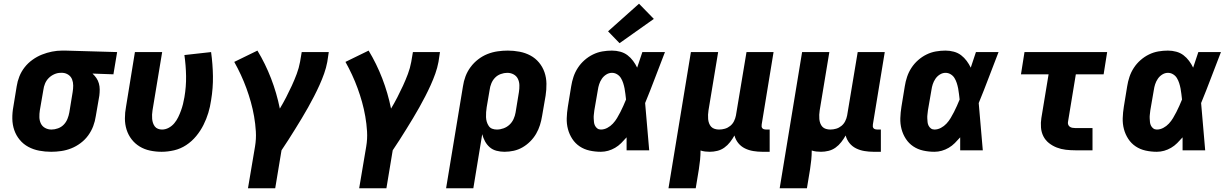

<svg xmlns="http://www.w3.org/2000/svg" viewBox="-20 -811 6640 1036"><path d="M256 8Q223 8 191.5 2Q160 -4 133 -18.5Q106 -33 86.5 -56.5Q67 -80 57 -109Q47 -138 46.5 -170.5Q46 -203 52 -235L70 -345Q74 -372 84.5 -398.5Q95 -425 113 -448Q131 -471 155.5 -488.5Q180 -506 206.5 -516.5Q233 -527 260.5 -532.5Q288 -538 315 -538Q319 -538 323.5 -538Q328 -538 333 -538L612 -530L592 -410L479 -414Q491 -403 500 -390Q509 -377 513.5 -361Q518 -345 518 -328.5Q518 -312 516 -295L497 -185Q493 -157 483 -130.5Q473 -104 456 -80.5Q439 -57 415 -39Q391 -21 364.5 -10.5Q338 0 310.5 4Q283 8 256 8ZM258 -112Q275 -112 293 -118.5Q311 -125 324 -138.5Q337 -152 344 -169.5Q351 -187 354 -204L372 -314Q375 -332 375 -349.5Q375 -367 369 -382.5Q363 -398 349 -407.5Q335 -417 318 -418H313Q312 -418 310.5 -418Q309 -418 307 -418Q290 -418 273 -410.5Q256 -403 243 -390Q230 -377 223 -360Q216 -343 214 -326L195 -216Q192 -197 192.5 -178.5Q193 -160 200.5 -144.5Q208 -129 223.5 -120.5Q239 -112 258 -112Z M852 8Q820 8 789.5 1.5Q759 -5 733.5 -20.5Q708 -36 690 -59.5Q672 -83 663 -111.5Q654 -140 654 -172Q654 -204 660 -235L708 -530H855L803 -216Q801 -204 800.5 -192.5Q800 -181 801 -169.5Q802 -158 805.5 -147.5Q809 -137 815.5 -128.5Q822 -120 832.5 -116Q843 -112 854 -112Q873 -112 890.5 -121.5Q908 -131 920.5 -146Q933 -161 941.5 -178.5Q950 -196 956.5 -214Q963 -232 967.5 -250Q972 -268 975 -286Q985 -344 984 -401Q983 -458 975 -514L1119 -530Q1128 -465 1129 -400.5Q1130 -336 1119 -270Q1114 -235 1104 -202Q1094 -169 1078 -137Q1062 -105 1038.5 -76.5Q1015 -48 984.5 -28Q954 -8 919.5 0Q885 8 852 8Z M1318 205 1356 -20Q1363 -61 1360.5 -102Q1358 -143 1351 -183Q1344 -223 1333.5 -260.5Q1323 -298 1309.5 -335Q1296 -372 1279.5 -407.5Q1263 -443 1244 -477L1369 -538Q1412 -467 1442.5 -388Q1473 -309 1490 -225Q1508 -255 1524 -286Q1540 -317 1554.5 -348.5Q1569 -380 1581 -412Q1593 -444 1599 -477L1608 -530H1754L1746 -477Q1740 -445 1729 -414Q1718 -383 1704 -352Q1690 -321 1674.5 -291Q1659 -261 1642.5 -231.5Q1626 -202 1608.5 -173Q1591 -144 1573 -115Q1555 -86 1536.5 -57Q1518 -28 1499 0L1465 205Z M1918 205 1956 -20Q1963 -61 1960.5 -102Q1958 -143 1951 -183Q1944 -223 1933.5 -260.5Q1923 -298 1909.5 -335Q1896 -372 1879.5 -407.5Q1863 -443 1844 -477L1969 -538Q2012 -467 2042.5 -388Q2073 -309 2090 -225Q2108 -255 2124 -286Q2140 -317 2154.5 -348.5Q2169 -380 2181 -412Q2193 -444 2199 -477L2208 -530H2354L2346 -477Q2340 -445 2329 -414Q2318 -383 2304 -352Q2290 -321 2274.5 -291Q2259 -261 2242.5 -231.5Q2226 -202 2208.5 -173Q2191 -144 2173 -115Q2155 -86 2136.5 -57Q2118 -28 2099 0L2065 205Z M2387 205 2478 -345Q2482 -373 2492 -399.5Q2502 -426 2519.5 -449.5Q2537 -473 2560.5 -491Q2584 -509 2610.5 -519.5Q2637 -530 2665 -534Q2693 -538 2720 -538Q2752 -538 2783.5 -532Q2815 -526 2842 -511.5Q2869 -497 2888.5 -473.5Q2908 -450 2918 -421Q2928 -392 2928.5 -359.5Q2929 -327 2924 -295L2905 -185Q2901 -160 2893.5 -136Q2886 -112 2873 -89.5Q2860 -67 2841 -48Q2822 -29 2799.5 -16Q2777 -3 2752 2.5Q2727 8 2702 8Q2680 8 2659 2.5Q2638 -3 2622.5 -16.5Q2607 -30 2597 -48.5Q2587 -67 2582 -87L2534 205ZM2661 -112Q2679 -112 2697 -118.5Q2715 -125 2729 -138Q2743 -151 2751 -168.5Q2759 -186 2762 -204L2780 -314Q2783 -333 2782.5 -351.5Q2782 -370 2774.5 -385.5Q2767 -401 2751.5 -409.5Q2736 -418 2717 -418Q2717 -418 2717 -418Q2717 -418 2717 -418Q2700 -418 2682 -411.5Q2664 -405 2651 -391.5Q2638 -378 2631 -360.5Q2624 -343 2622 -326L2606 -232Q2604 -219 2603 -205.5Q2602 -192 2602.5 -179Q2603 -166 2606.5 -154Q2610 -142 2617 -131.5Q2624 -121 2635.5 -116.5Q2647 -112 2661 -112Z M3222 8Q3191 8 3161.5 1.5Q3132 -5 3108 -21Q3084 -37 3068 -61.5Q3052 -86 3044.5 -114.5Q3037 -143 3038 -173.5Q3039 -204 3044 -235L3062 -345Q3066 -371 3074.5 -396.5Q3083 -422 3098 -445Q3113 -468 3134 -486.5Q3155 -505 3179.5 -517Q3204 -529 3230 -533.5Q3256 -538 3282 -538Q3305 -538 3327 -532Q3349 -526 3366 -513Q3383 -500 3396 -482.5Q3409 -465 3418 -446Q3425 -467 3432 -488Q3439 -509 3446 -530H3568Q3541 -461 3515 -392Q3489 -323 3461 -255Q3467 -191 3472 -127.5Q3477 -64 3483 0H3361Q3361 -18 3361 -35.5Q3361 -53 3361 -70Q3347 -54 3332 -39Q3317 -24 3299 -13.5Q3281 -3 3261.5 2.5Q3242 8 3222 8ZM3222 -112Q3240 -112 3257 -121Q3274 -130 3287 -144Q3300 -158 3309.5 -174Q3319 -190 3327.5 -206.5Q3336 -223 3343.5 -240Q3351 -257 3358 -274Q3356 -289 3354.5 -304Q3353 -319 3350 -334Q3347 -349 3342.5 -363Q3338 -377 3330.5 -389.5Q3323 -402 3310 -410Q3297 -418 3282 -418Q3266 -418 3251.5 -409Q3237 -400 3227.5 -386Q3218 -372 3213 -356.5Q3208 -341 3206 -326L3187 -216Q3186 -205 3184.5 -194.5Q3183 -184 3183.5 -173Q3184 -162 3185 -152Q3186 -142 3190.5 -133Q3195 -124 3203 -118Q3211 -112 3222 -112ZM3323 -578 3261 -642 3428 -791 3508 -709Z M3587 205 3708 -530H3855L3803 -216Q3801 -204 3800.5 -192Q3800 -180 3801 -168.5Q3802 -157 3806 -146Q3810 -135 3817.5 -127Q3825 -119 3836.5 -115.5Q3848 -112 3860 -112Q3876 -112 3891.5 -116.5Q3907 -121 3920 -131.5Q3933 -142 3940.5 -157Q3948 -172 3951 -188L4008 -530H4154L4090 -140Q4089 -134 4089.5 -128.5Q4090 -123 4093.5 -119Q4097 -115 4102.5 -113.5Q4108 -112 4113 -112H4133V8H4093Q4069 8 4044.5 4Q4020 0 3999 -10.5Q3978 -21 3963.5 -39Q3949 -57 3943 -80Q3933 -62 3919.5 -44.5Q3906 -27 3888.5 -14.5Q3871 -2 3850.5 3Q3830 8 3810 8Q3797 8 3784.5 6.5Q3772 5 3760 1Q3760 26 3757.5 51.5Q3755 77 3751 102L3734 205Z M4187 205 4308 -530H4455L4403 -216Q4401 -204 4400.5 -192Q4400 -180 4401 -168.5Q4402 -157 4406 -146Q4410 -135 4417.5 -127Q4425 -119 4436.5 -115.5Q4448 -112 4460 -112Q4476 -112 4491.5 -116.5Q4507 -121 4520 -131.5Q4533 -142 4540.5 -157Q4548 -172 4551 -188L4608 -530H4754L4690 -140Q4689 -134 4689.5 -128.5Q4690 -123 4693.5 -119Q4697 -115 4702.5 -113.5Q4708 -112 4713 -112H4733V8H4693Q4669 8 4644.5 4Q4620 0 4599 -10.5Q4578 -21 4563.5 -39Q4549 -57 4543 -80Q4533 -62 4519.5 -44.5Q4506 -27 4488.5 -14.5Q4471 -2 4450.5 3Q4430 8 4410 8Q4397 8 4384.5 6.5Q4372 5 4360 1Q4360 26 4357.5 51.5Q4355 77 4351 102L4334 205Z M5022 8Q4991 8 4961.5 1.5Q4932 -5 4908 -21Q4884 -37 4868 -61.5Q4852 -86 4844.5 -114.5Q4837 -143 4838 -173.5Q4839 -204 4844 -235L4862 -345Q4866 -371 4874.5 -396.5Q4883 -422 4898 -445Q4913 -468 4934 -486.5Q4955 -505 4979.5 -517Q5004 -529 5030 -533.5Q5056 -538 5082 -538Q5105 -538 5127 -532Q5149 -526 5166 -513Q5183 -500 5196 -482.5Q5209 -465 5218 -446Q5225 -467 5232 -488Q5239 -509 5246 -530H5368Q5341 -461 5315 -392Q5289 -323 5261 -255Q5267 -191 5272 -127.5Q5277 -64 5283 0H5161Q5161 -18 5161 -35.5Q5161 -53 5161 -70Q5147 -54 5132 -39Q5117 -24 5099 -13.5Q5081 -3 5061.5 2.5Q5042 8 5022 8ZM5022 -112Q5040 -112 5057 -121Q5074 -130 5087 -144Q5100 -158 5109.5 -174Q5119 -190 5127.5 -206.5Q5136 -223 5143.5 -240Q5151 -257 5158 -274Q5156 -289 5154.5 -304Q5153 -319 5150 -334Q5147 -349 5142.5 -363Q5138 -377 5130.5 -389.5Q5123 -402 5110 -410Q5097 -418 5082 -418Q5066 -418 5051.5 -409Q5037 -400 5027.5 -386Q5018 -372 5013 -356.5Q5008 -341 5006 -326L4987 -216Q4986 -205 4984.5 -194.5Q4983 -184 4983.5 -173Q4984 -162 4985 -152Q4986 -142 4990.5 -133Q4995 -124 5003 -118Q5011 -112 5022 -112Z M5782 0Q5756 0 5730.5 -3Q5705 -6 5682 -15Q5659 -24 5640 -39Q5621 -54 5610 -75.5Q5599 -97 5597 -123Q5595 -149 5599 -174L5638 -410H5489L5508 -530H5954L5935 -410H5785L5743 -155Q5741 -147 5743.5 -139.5Q5746 -132 5752 -127.5Q5758 -123 5766 -121.5Q5774 -120 5782 -120H5875V0Z M6222 8Q6191 8 6161.5 1.5Q6132 -5 6108 -21Q6084 -37 6068 -61.5Q6052 -86 6044.5 -114.5Q6037 -143 6038 -173.5Q6039 -204 6044 -235L6062 -345Q6066 -371 6074.5 -396.5Q6083 -422 6098 -445Q6113 -468 6134 -486.5Q6155 -505 6179.5 -517Q6204 -529 6230 -533.5Q6256 -538 6282 -538Q6305 -538 6327 -532Q6349 -526 6366 -513Q6383 -500 6396 -482.5Q6409 -465 6418 -446Q6425 -467 6432 -488Q6439 -509 6446 -530H6568Q6541 -461 6515 -392Q6489 -323 6461 -255Q6467 -191 6472 -127.5Q6477 -64 6483 0H6361Q6361 -18 6361 -35.5Q6361 -53 6361 -70Q6347 -54 6332 -39Q6317 -24 6299 -13.5Q6281 -3 6261.5 2.5Q6242 8 6222 8ZM6222 -112Q6240 -112 6257 -121Q6274 -130 6287 -144Q6300 -158 6309.5 -174Q6319 -190 6327.5 -206.5Q6336 -223 6343.5 -240Q6351 -257 6358 -274Q6356 -289 6354.5 -304Q6353 -319 6350 -334Q6347 -349 6342.5 -363Q6338 -377 6330.5 -389.5Q6323 -402 6310 -410Q6297 -418 6282 -418Q6266 -418 6251.5 -409Q6237 -400 6227.5 -386Q6218 -372 6213 -356.5Q6208 -341 6206 -326L6187 -216Q6186 -205 6184.5 -194.5Q6183 -184 6183.5 -173Q6184 -162 6185 -152Q6186 -142 6190.5 -133Q6195 -124 6203 -118Q6211 -112 6222 -112Z"/></svg>

Font: Iosevka Curly HvExObl
Style: Regular
Weight: 900
Width: 7
Italic angle: -9°
Monospace: yes
Designer: Belleve Invis
Foundry: Belleve Invis
Version: Version 11.1.0; ttfautohint (v1.8.3)